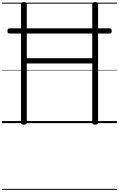

<svg xmlns="http://www.w3.org/2000/svg" viewBox="-20 -1168 1129 1821"><path d="M207 14Q179 14 179 -5V-1129Q179 -1139 186 -1143.5Q193 -1148 207 -1148Q234 -1148 234 -1129V-616H855V-1129Q855 -1139 862 -1143.5Q869 -1148 882 -1148Q910 -1148 910 -1129V-5Q910 5 903.5 9.5Q897 14 882 14Q855 14 855 -5V-566H234V-5Q234 5 227.5 9.5Q221 14 207 14ZM70 -850Q58 -850 54.5 -856Q51 -862 51 -873Q51 -886 54.5 -892.5Q58 -899 70 -899H1020Q1032 -899 1035.5 -892.5Q1039 -886 1039 -873Q1039 -862 1035.5 -856Q1032 -850 1020 -850ZM0 623H1089V633H0ZM0 -20H1089V0H0ZM0 -505H1089V-500H0ZM0 -1143H1089V-1133H0Z"/></svg>

Font: Playwrite CL Guides
Style: Regular
Weight: 400
Designer: Veronika Burian, José Scaglione
Foundry: TypeTogether
Version: Version 1.003